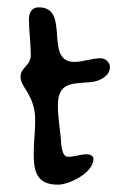

<svg xmlns="http://www.w3.org/2000/svg" viewBox="-20 -634 320 524"><path d="M138 -130C170 -130 235 -163 235 -200C235 -209 225 -213 217 -213C200 -213 183 -206 166 -206C147 -206 147 -244 146 -257C143 -287 138 -316 138 -346C138 -412 179 -405 229 -410C251 -412 280 -426 280 -451C280 -465 267 -475 254 -475C230 -475 207 -465 183 -465C98 -465 174 -614 86 -614C66 -614 59 -599 59 -581C59 -549 64 -517 64 -485C64 -453 36 -451 36 -424C36 -395 76 -375 76 -306C76 -275 72 -245 72 -214C72 -165 81 -130 138 -130Z"/></svg>

Font: ChillLongCangKaiShu Medium
Style: Regular
Weight: 500
Version: Version 3.500;Glyphs 3.1.1 (3135)